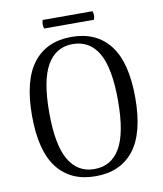

<svg xmlns="http://www.w3.org/2000/svg" viewBox="-90 -889 831 976"><g transform="rotate(-10 325.5 -401.5)"><path d="M325 13Q197 13 128 -75.5Q59 -164 59 -346Q59 -528 128 -617Q197 -706 325 -706Q454 -706 523 -617Q592 -528 592 -346Q592 -164 523 -75.5Q454 13 325 13ZM325 -24Q413 -24 458 -101.5Q503 -179 503 -346Q503 -514 458 -591.5Q413 -669 325 -669Q239 -669 193.5 -591.5Q148 -514 148 -346Q148 -179 193.5 -101.5Q239 -24 325 -24ZM197 -816H454Q462 -794 454 -772H197Q189 -794 197 -816Z"/></g></svg>

Font: Arima
Style: Regular
Weight: 400
Designer: Joana Correia and Natanael Gama
Foundry: NDISCOVER
Version: Version 1.101;gftools[0.9.23]